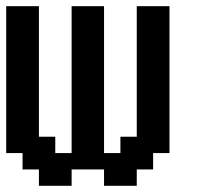

<svg xmlns="http://www.w3.org/2000/svg" viewBox="-20 -599 644 619"><path d="M158.2 0H105.5V-26.4V-52.7H79.1H52.7V-79.1V-105.5H26.4H0V-341.8V-579.1H52.7H105.5V-368.2V-158.2H131.8H158.2V-131.8V-105.5H184.6H210.9V-341.8V-579.1H262.7H315.4V-341.8V-105.5H341.8H368.2V-131.8V-158.2H394.5H420.9V-368.2V-579.1H473.6H526.4V-341.8V-105.5H500H473.6V-79.1V-52.7H447.3H420.9V-26.4V0H368.2H315.4V-26.4V-52.7H262.7H210.9V-26.4V0Z"/></svg>

Font: VCR Jazz Mono
Style: Regular
Weight: 400
Version: Version 3.1